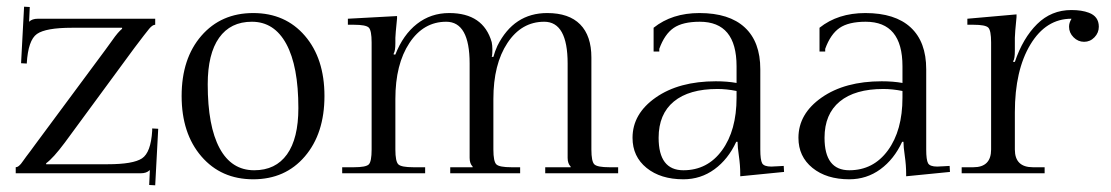

<svg xmlns="http://www.w3.org/2000/svg" viewBox="-20 -518 3322 574"><path d="M27 0V-18Q29 -18 31.5 -19Q34 -20 37 -22.5Q40 -25 42.5 -28Q45 -31 49.5 -37.5Q54 -44 58.5 -50Q63 -56 71 -66.5Q79 -77 86 -87L295 -369Q302 -378 313.5 -394.5Q325 -411 332 -419Q339 -427 345 -432V-435H195Q117 -435 90.5 -416.5Q64 -398 60 -328L43 -329L52 -498L69 -497L67 -453Q76 -462 93 -462H444V-444Q436 -444 426 -432Q416 -420 382 -375L174 -92Q139 -45 118 -30V-27H302Q378 -27 404.5 -44.5Q431 -62 435 -127V-134L453 -133L444 36L426 35L428 -9H427Q418 0 401 0Z M872 -195Q872 -320 836 -386.5Q800 -453 733 -453Q669 -453 635 -405Q601 -357 601 -266Q601 -141 636.5 -75Q672 -9 740 -9Q804 -9 838 -56.5Q872 -104 872 -195ZM582 -50.5Q523 -119 523 -231Q523 -343 582 -411Q641 -479 737 -479Q833 -479 891.5 -411Q950 -343 950 -231Q950 -119 891.5 -50.5Q833 18 737 18Q641 18 582 -50.5Z M1003 0V-18H1038Q1074 -18 1082.5 -26.5Q1091 -35 1091 -71V-391Q1091 -427 1082.5 -435.5Q1074 -444 1038 -444H1020V-462L1167 -470V-463Q1162 -413 1162 -405V-389Q1162 -366 1157 -358V-355H1162Q1185 -414 1226.5 -446.5Q1268 -479 1323 -479Q1425 -479 1450 -392Q1452 -382 1452 -371Q1452 -356 1451 -351L1450 -348H1455L1456 -351Q1459 -363 1467 -381Q1516 -479 1616 -479Q1681 -479 1714.5 -445Q1748 -411 1748 -346V-71Q1748 -35 1757 -26.5Q1766 -18 1802 -18H1828V0H1610V-18H1686V-20Q1677 -29 1677 -46V-328Q1677 -453 1607 -453Q1539 -453 1497 -389.5Q1455 -326 1455 -222V-71Q1455 -35 1464 -26.5Q1473 -18 1509 -18H1535V0H1326V-18H1393V-20Q1384 -29 1384 -46V-328Q1384 -453 1314 -453Q1246 -453 1204 -389.5Q1162 -326 1162 -222V-71Q1162 -35 1171 -26.5Q1180 -18 1216 -18H1251V0Z M2253 -311V-71Q2253 -40 2258.5 -30Q2264 -20 2286 -20Q2289 -20 2295.5 -20.5Q2302 -21 2306 -21L2323 -22L2324 -4L2193 9V1Q2193 -24 2189 -51.5Q2185 -79 2185 -94H2181Q2157 -42 2116 -12Q2075 18 2023 18Q1955 18 1913 -16Q1871 -50 1871 -106Q1871 -178 1940.5 -226.5Q2010 -275 2120 -275Q2154 -275 2182 -270V-320Q2182 -453 2072 -453Q2021 -453 1994 -434.5Q1967 -416 1951 -372V-364H1934V-435Q1989 -479 2071 -479Q2160 -479 2206.5 -436Q2253 -393 2253 -311ZM2023 -9Q2095 -9 2138.5 -68.5Q2182 -128 2182 -226V-246Q2152 -252 2125 -252Q2040 -252 1994.5 -214.5Q1949 -177 1949 -106Q1949 -9 2023 -9Z M2749 -311V-71Q2749 -40 2754.5 -30Q2760 -20 2782 -20Q2785 -20 2791.5 -20.5Q2798 -21 2802 -21L2819 -22L2820 -4L2689 9V1Q2689 -24 2685 -51.5Q2681 -79 2681 -94H2677Q2653 -42 2612 -12Q2571 18 2519 18Q2451 18 2409 -16Q2367 -50 2367 -106Q2367 -178 2436.5 -226.5Q2506 -275 2616 -275Q2650 -275 2678 -270V-320Q2678 -453 2568 -453Q2517 -453 2490 -434.5Q2463 -416 2447 -372V-364H2430V-435Q2485 -479 2567 -479Q2656 -479 2702.5 -436Q2749 -393 2749 -311ZM2519 -9Q2591 -9 2634.5 -68.5Q2678 -128 2678 -226V-246Q2648 -252 2621 -252Q2536 -252 2490.5 -214.5Q2445 -177 2445 -106Q2445 -9 2519 -9Z M3014 -333Q3038 -404 3080.5 -446Q3123 -488 3183 -488Q3214 -488 3235 -480Q3265 -469 3265 -438Q3265 -420 3252 -406.5Q3239 -393 3221 -393Q3203 -393 3189.5 -406.5Q3176 -420 3176 -438Q3176 -450 3183 -461V-462Q3107 -462 3060.5 -385Q3014 -308 3014 -182V-71Q3014 -18 3068 -18H3103V0H2855V-18H2890Q2943 -18 2943 -71V-391Q2943 -427 2934.5 -435.5Q2926 -444 2890 -444H2872V-462L3019 -475V-467Q3014 -417 3014 -405V-367Q3014 -342 3009 -335V-333Z"/></svg>

Font: Foglihten068fMac
Style: Regular
Weight: 500
Designer: gluk (gluksza@wp.pl)
Foundry: gluk (gluksza@wp.pl)
Version: Version 0.68